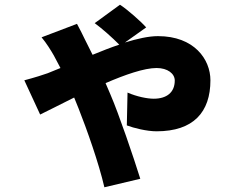

<svg xmlns="http://www.w3.org/2000/svg" viewBox="-20 -697 1040 813"><path d="M83 -357 150 -212C174 -223 229 -252 294 -284L313 -237C347 -151 398 -8 422 96L574 60C546 -30 483 -215 448 -296L427 -345C510 -381 591 -409 643 -409C690 -409 720 -385 720 -356C720 -305 685 -279 631 -279C603 -279 559 -288 520 -305L517 -166C546 -155 601 -141 643 -141C799 -141 871 -222 871 -357C871 -446 802 -544 649 -544C609 -544 561 -533 509 -517L599 -581C577 -606 518 -658 488 -677L381 -599C415 -574 455 -538 485 -508C449 -496 411 -481 372 -465L339 -531C332 -546 317 -576 306 -596L156 -539C177 -514 196 -483 208 -462L236 -409L182 -387C169 -382 125 -368 83 -357Z"/></svg>

Font: Noto Sans TC Black
Style: Regular
Weight: 900
Designer: Ryoko NISHIZUKA 西塚涼子 (kana, bopomofo & ideographs); Paul D. Hunt (Latin, Greek & Cyrillic); Sandoll Communications 산돌커뮤니
Foundry: Adobe
Version: Version 2.004;hotconv 1.0.118;makeotfexe 2.5.65603